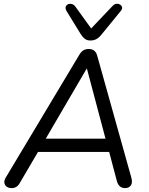

<svg xmlns="http://www.w3.org/2000/svg" viewBox="-20 -965 769 992"><path d="M39.8 6.9Q24.8 6.9 14.8 -0.4Q4.8 -7.7 2.7 -19.9Q0.5 -32.1 9.2 -46.7L390.6 -683.3Q399.8 -698.4 411.2 -705.2Q422.7 -711.9 438.6 -711.9Q472.1 -711.9 481.8 -679L658 -49.2Q666.3 -20.3 655.9 -6.7Q645.5 6.9 626.6 6.9Q609.2 6.9 598.7 -2.8Q588.1 -12.6 583.3 -31.5L539.4 -197.4L570.9 -180H145.3L185.7 -196L82.1 -19.4Q74.8 -6.2 64.3 0.4Q53.9 6.9 39.8 6.9ZM429.3 -609.5H427.3L208.2 -234.6L185.7 -248.6H552.4L529.1 -233.6ZM446.7 -755.7Q429.6 -755.7 418.1 -764.5Q406.7 -773.3 396.9 -788.9L323.7 -908.3Q316.8 -920.5 319.5 -929.5Q322.2 -938.5 331 -942.6Q339.8 -946.8 350.8 -944.3Q361.7 -941.9 370 -930.1L451 -818L562.4 -935Q571.2 -944.3 581.7 -945.3Q592.2 -946.3 600.5 -941.2Q608.8 -936.1 610.7 -927.5Q612.7 -919 604.3 -908.7L504.9 -787Q492.1 -770.9 478.5 -763.3Q464.8 -755.7 446.7 -755.7Z"/></svg>

Font: Nunito Variable Extra Light
Style: Italic
Weight: 200
Italic angle: -9°
Designer: Vernon Adams
Foundry: Vernon Adams
Version: Version 3.602